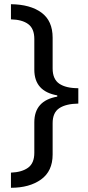

<svg xmlns="http://www.w3.org/2000/svg" viewBox="-20 -734 420 912"><path d="M32 86Q84 84 113.5 62.5Q143 41 143 -8V-153Q143 -256 252 -275V-281Q143 -300 143 -403V-549Q143 -598 114 -619.5Q85 -641 32 -642V-714Q124 -713 177 -674Q230 -635 230 -555V-409Q230 -358 261.5 -336.5Q293 -315 352 -315V-242Q293 -241 261.5 -220Q230 -199 230 -149V0Q230 79 175 118.5Q120 158 32 158Z"/></svg>

Font: Noto Sans Mayan Numerals
Style: Regular
Weight: 400
Designer: Monotype Design Team
Foundry: Monotype Imaging Inc.
Version: Version 2.001; ttfautohint (v1.8.4.7-5d5b)